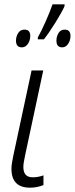

<svg xmlns="http://www.w3.org/2000/svg" viewBox="-20 -858 346 888"><path d="M119 10Q151 10 181 -2V-47Q157 -38 131 -38Q88 -38 88 -86Q88 -97 90.5 -110Q93 -123 96 -139L180 -532H126L42 -140Q38 -121 35.5 -105.5Q33 -90 33 -77Q33 10 119 10ZM155 -676H183Q206 -705 235 -751.5Q264 -798 278 -828L279 -838H223Q212 -806 192 -760.5Q172 -715 155 -685ZM268 -639Q284 -639 295 -655Q306 -671 306 -692Q306 -721 279 -721Q260 -721 250.5 -705Q241 -689 241 -670Q241 -639 268 -639ZM81 -639Q98 -639 109 -655Q120 -671 120 -692Q120 -721 93 -721Q74 -721 64 -705Q54 -689 54 -670Q54 -639 81 -639Z"/></svg>

Font: Noto Sans Display SemiCondensed Light
Style: Italic
Weight: 300
Width: 4
Italic angle: -12°
Designer: Monotype Design Team
Foundry: Monotype Imaging Inc.
Version: Version 1.900